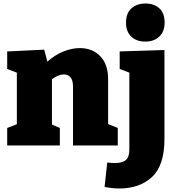

<svg xmlns="http://www.w3.org/2000/svg" viewBox="-20 -829 1005 1094"><path d="M596 -122 651 -100V0H396V-336Q396 -371 382 -388Q368 -405 344 -405Q314 -405 276 -378V-119L321 -100V0H21V-100L76 -121V-415L21 -436V-536L232 -546L250 -478Q293 -516 341 -535.5Q389 -555 435 -555Q506 -555 551 -509Q596 -463 596 -378ZM662 -536 917 -544V-36Q917 114 846 179.5Q775 245 660 245Q621 245 576 236L591 97Q615 100 634 100Q678 100 697.5 82.5Q717 65 717 23V-415L662 -436ZM698 -700Q698 -753 728.5 -781Q759 -809 809 -809Q858 -809 888 -781.5Q918 -754 918 -701Q918 -649 887.5 -620.5Q857 -592 808 -592Q758 -592 728 -620.5Q698 -649 698 -700Z"/></svg>

Font: Bitter Pro Black
Style: Regular
Weight: 900
Designer: Sol Matas, and Bitter project Authors
Foundry: Sol Matas
Version: Version 1.010